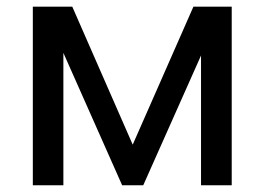

<svg xmlns="http://www.w3.org/2000/svg" viewBox="-20 -548 782 568"><path d="M372.6 -120.1 552.2 -528.3H665.5V0H574.7V-383.8L403.8 0H341.3L167.5 -391.6V0H77.1V-528.3H193.8Z"/></svg>

Font: Roboto21382017
Style: Regular
Weight: 400
Designer: Christian Robertson
Foundry: Google
Version: Version 2.138; 2017